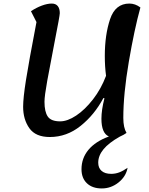

<svg xmlns="http://www.w3.org/2000/svg" viewBox="-20 -747 837 1079"><path d="M605 230Q628 230 649.5 222Q671 214 697 196Q688 245 646 278.5Q604 312 552 312Q499 312 468.5 283Q438 254 438 204Q438 142 477 95Q516 48 592 20Q550 2 550 -80Q550 -129 567 -195L561 -196Q511 -102 433 -39.5Q355 23 260 23Q180 23 145 -26.5Q110 -76 110 -147Q110 -196 126 -297.5Q142 -399 185 -623L154 -684Q184 -704 215 -715.5Q246 -727 271 -727Q293 -727 304.5 -713Q316 -699 316 -673Q316 -659 287 -512Q261 -379 245.5 -293Q230 -207 230 -175Q230 -119 248.5 -92Q267 -65 318 -65Q359 -65 408 -97.5Q457 -130 502.5 -188.5Q548 -247 576 -321Q569 -372 569 -433Q569 -551 598.5 -639Q628 -727 707 -727Q740 -727 769 -705Q735 -582 704 -400.5Q673 -219 673 -84Q673 -30 691 0Q676 11 653 21Q591 56 561.5 92Q532 128 532 167Q532 197 551 213.5Q570 230 605 230Z"/></svg>

Font: Lemonada
Style: Regular
Weight: 400
Designer: Mohamed Gaber (Arabic) Eduardo Tunni (Latin)
Foundry: Kief Type Foundry
Version: Version 3.006